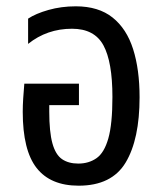

<svg xmlns="http://www.w3.org/2000/svg" viewBox="-20 -578 515 608"><path d="M229 10Q140 10 96 -46Q52 -102 52 -224Q52 -244 53.5 -267Q55 -290 57 -313H230V-245H136V-225Q136 -160 146 -124Q156 -88 176.5 -74Q197 -60 228 -60Q261 -60 285.5 -77Q310 -94 323 -139.5Q336 -185 336 -271Q336 -382 307.5 -434.5Q279 -487 208 -487Q129 -487 69 -439V-519Q93 -535 133.5 -546.5Q174 -558 220 -558Q292 -558 336.5 -522.5Q381 -487 401.5 -422.5Q422 -358 422 -270Q422 -137 378 -63.5Q334 10 229 10Z"/></svg>

Font: Noto Sans Thai Cond
Style: Regular
Weight: 400
Width: 3
Designer: Monotype Design Team
Foundry: Monotype Imaging Inc.
Version: Version 2.002; ttfautohint (v1.8.4.7-5d5b)